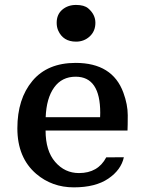

<svg xmlns="http://www.w3.org/2000/svg" viewBox="-20 -765 590 794"><path d="M51.8 0ZM507.3 -225.1H168.5Q168.5 -141.1 208.3 -95.2Q248 -49.3 306.6 -49.3Q385.3 -49.3 419.4 -114.3L492.2 -114.7Q481 -62.5 428 -26.4Q375 9.8 285.2 9.8Q195.3 9.8 129.9 -45.9Q51.8 -112.8 51.8 -234.4Q51.8 -356 114 -430.4Q176.3 -504.9 292.5 -504.9Q445.3 -504.9 490.2 -381.8Q508.3 -332.5 508.3 -288.6Q508.3 -244.6 507.3 -225.1ZM394.5 -298.3Q394.5 -447.8 293 -447.8Q235.8 -447.8 203.9 -403.3Q171.9 -358.9 168.9 -280.3H394Q394.5 -289.6 394.5 -298.3ZM294.4 -592.8Q241.2 -592.8 220.7 -638.7Q214.4 -652.8 214.4 -670.9Q214.4 -705.1 237.5 -724.9Q260.7 -744.6 294.4 -744.6Q328.1 -744.6 344.7 -730.5Q374.5 -705.1 374.5 -670.7Q374.5 -636.2 351.1 -614.5Q327.6 -592.8 294.4 -592.8Z"/></svg>

Font: Arbutus Slab
Style: Regular
Weight: 400
Version: Version 1.002; ttfautohint (v0.92) -l 10 -r 16 -G 200 -x 7 -